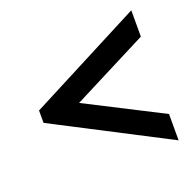

<svg xmlns="http://www.w3.org/2000/svg" viewBox="-107 -702 835 816"><g transform="rotate(-20 310.0 -294.0)"><path d="M53 -266V-322L567 -588V-469L224 -294L567 -119V0Z"/></g></svg>

Font: Sarabun ExtraBold
Style: Regular
Weight: 800
Version: Version 1.000; ttfautohint (v1.6)